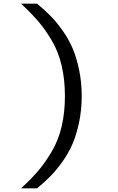

<svg xmlns="http://www.w3.org/2000/svg" viewBox="-20 -821 640 1041"><path d="M94 -801H181Q220 -769 251.5 -737.5Q283 -706 316.5 -659.5Q350 -613 372 -563Q394 -513 408.5 -444.5Q423 -376 423 -300Q423 -224 408.5 -156Q394 -88 372 -38Q350 12 316.5 58.5Q283 105 251.5 136.5Q220 168 181 200H94Q149 150 186.5 106Q224 62 260 1.5Q296 -59 314 -134.5Q332 -210 332 -300Q332 -390 314 -466Q296 -542 260 -602.5Q224 -663 186 -707Q148 -751 94 -801Z"/></svg>

Font: Moralerspace Krypton JPDOC
Style: Regular
Weight: 400
Version: v0.0.6; ttfautohint (v1.8.4.7-5d5b-dirty) -l 6 -r 45 -G 200 